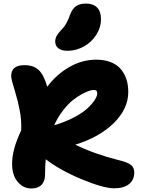

<svg xmlns="http://www.w3.org/2000/svg" viewBox="-20 -1045 796 1078"><path d="M358.9 -759.8Q325.2 -759.8 307.6 -773.9Q290 -788.1 290 -812Q290 -842.3 319.8 -872.1Q339.8 -892.1 351.3 -912.1Q362.8 -932.1 374 -963.9Q387.2 -997.6 408 -1011.2Q428.7 -1024.9 461.9 -1024.9Q502.9 -1024.9 524.9 -1002.9Q546.9 -981 546.9 -938Q546.9 -890.6 520.3 -849.1Q493.7 -807.6 450.2 -783.7Q406.7 -759.8 358.9 -759.8ZM155.8 13.2Q110.8 13.2 79.3 -23.9Q47.9 -61 47.9 -126Q47.9 -206.1 99.1 -313Q100.1 -344.2 98.1 -371.6Q96.2 -398.9 89.6 -430.4Q83 -461.9 79.3 -477.5Q75.7 -493.2 63.7 -533.7Q51.8 -574.2 47.9 -587.9Q36.1 -630.4 53.2 -654.8Q70.3 -679.2 117.2 -679.2Q168 -679.2 197 -652.1Q226.1 -625 245.1 -558.1Q298.8 -628.9 370.6 -669.4Q442.4 -710 520 -710Q566.4 -710 601.8 -696Q637.2 -682.1 658.2 -657.2Q679.2 -632.3 689.7 -600.1Q700.2 -567.9 700.2 -528.8Q700.2 -433.6 618.2 -353.5Q536.1 -273.4 402.8 -232.9Q509.8 -180.2 646 -146Q696.3 -134.3 715.1 -118.9Q733.9 -103.5 733.9 -77.1Q733.9 -35.2 704.6 -11.5Q675.3 12.2 621.1 12.2Q561 12.2 439.2 -38.3Q317.4 -88.9 236.8 -150.9Q232.9 -115.2 232.9 -64.9Q232.9 -27.3 213.1 -7.1Q193.4 13.2 155.8 13.2ZM505.9 -540Q498 -540 482.4 -535.4Q466.8 -530.8 440.9 -517.1Q415 -503.4 388.9 -482.7Q362.8 -461.9 334 -425Q305.2 -388.2 284.2 -341.8Q347.2 -360.4 396.7 -386.7Q446.3 -413.1 472.9 -438.5Q499.5 -463.9 512.7 -484.9Q525.9 -505.9 525.9 -520Q525.9 -530.8 521.2 -535.4Q516.6 -540 505.9 -540Z"/></svg>

Font: Shantell Sans Normal
Style: Regular
Weight: 800
Designer: Stephen Nixon, Anya Danilova, Shantell Martin
Foundry: Arrow Type
Version: Version 1.006;[559af2be0]